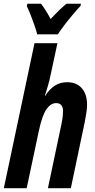

<svg xmlns="http://www.w3.org/2000/svg" viewBox="-26 -986 498 1006"><path d="M-5.9 0 154.8 -759.8H274.9L238.8 -591.8Q233.9 -566.4 225.6 -538.3Q217.3 -510.3 209 -483.9H210.9Q232.9 -518.6 260.7 -536.9Q288.6 -555.2 326.2 -555.2Q375 -555.2 402.6 -523.9Q430.2 -492.7 430.2 -437Q430.2 -418.5 426.3 -393.6Q422.4 -368.7 418 -346.2L345.2 0H225.1L292 -316.9Q297.4 -340.3 300.8 -362.5Q304.2 -384.8 304.2 -404.8Q304.2 -423.3 295.4 -434.6Q286.6 -445.8 268.1 -445.8Q240.2 -445.8 217.8 -414.3Q195.3 -382.8 178.2 -303.2L113.8 0ZM168.9 -806.2Q164.1 -825.7 154.8 -852.8Q145.5 -879.9 134.8 -907Q124 -934.1 114.3 -954.1L117.2 -966.3H189Q199.7 -952.6 212.6 -932.6Q225.6 -912.6 239.3 -886.2Q263.2 -912.1 284.2 -932.4Q305.2 -952.6 322.3 -966.3H397.9L396 -955.1Q380.4 -939 356.7 -910.9Q333 -882.8 311 -854Q289.1 -825.2 277.3 -806.2Z"/></svg>

Font: Open Sans Condensed
Style: Bold Italic
Weight: 700
Width: 3
Italic angle: -12°
Designer: Monotype Design Team
Foundry: Monotype Imaging Inc.
Version: Version 3.003; ttfautohint (v1.8.4)